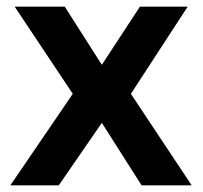

<svg xmlns="http://www.w3.org/2000/svg" viewBox="-20 -555 608 575"><path d="M24 -535H174L285 -361L399 -535H542L372 -274L554 0H404L285 -187L156 0H11L198 -274Z"/></svg>

Font: Montserrat arm Medium
Style: Regular
Weight: 500
Designer: Julieta Ulanovsky
Foundry: Julieta Ulanovsky
Version: Version 6.000;PS 006.000;hotconv 1.0.88;makeotf.lib2.5.64775